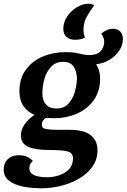

<svg xmlns="http://www.w3.org/2000/svg" viewBox="-56 -809 678 1028"><path d="M167 199Q112 199 65.5 189.5Q19 180 -9 157.5Q-37 135 -36 97Q-36 63 -14 42.5Q8 22 45 22Q92 22 120 53Q101 67 101 91Q101 140 197 140Q229 140 261 129.5Q293 119 313.5 97Q334 75 335 40Q335 9 305 1.5Q275 -6 205 -6Q131 -6 93 -24Q55 -42 56 -85Q56 -116 77 -145Q98 -174 129 -194Q91 -210 69.5 -241Q48 -272 48 -319Q48 -389 82.5 -436Q117 -483 173.5 -506.5Q230 -530 297 -530Q329 -530 350 -526Q371 -522 387 -518Q403 -514 421 -514Q463 -514 482 -534.5Q501 -555 502 -584Q502 -607 486 -629Q500 -641 516 -648Q532 -655 549 -655Q574 -655 588 -640Q602 -625 602 -600Q602 -568 583.5 -539.5Q565 -511 533 -490.5Q501 -470 459 -465Q469 -449 474.5 -430Q480 -411 480 -388Q480 -321 446.5 -273.5Q413 -226 356.5 -201Q300 -176 231 -176Q220 -176 210 -177Q200 -178 189 -178Q181 -172 174.5 -163Q168 -154 168 -141Q168 -122 190 -118Q212 -114 256 -114H314Q395 -114 430.5 -84.5Q466 -55 466 -5Q466 46 438.5 84Q411 122 367 147.5Q323 173 270.5 186Q218 199 167 199ZM246 -228Q286 -228 309.5 -253Q333 -278 344 -315.5Q355 -353 356 -389Q355 -427 338 -452.5Q321 -478 282 -478Q243 -478 218.5 -452.5Q194 -427 182.5 -388.5Q171 -350 171 -308Q171 -271 190 -249.5Q209 -228 246 -228ZM345 -596Q318 -596 300.5 -611Q283 -626 283 -655Q283 -690 303.5 -720.5Q324 -751 355 -770Q386 -789 417 -789Q437 -789 448 -780Q425 -749 408 -718.5Q391 -688 391 -649Q391 -627 399 -608Q389 -602 374 -599Q359 -596 345 -596Z"/></svg>

Font: Sansita Swashed Medium
Style: Regular
Weight: 500
Designer: Pablo Cosgaya
Foundry: Omnibus-Type
Version: Version 1.003; ttfautohint (v1.8.3)